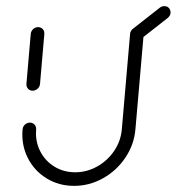

<svg xmlns="http://www.w3.org/2000/svg" viewBox="-20 -607 577 627"><path d="M86.3 -310.7Q80.4 -310.7 75.6 -313.7Q70.7 -316.7 68.3 -321.9Q65.9 -327 66.3 -333L80.4 -496.3Q80.7 -502.2 84.3 -507.4Q87.8 -512.6 93.1 -515.6Q98.5 -518.5 104.4 -518.5Q110.4 -518.5 115.4 -515.6Q120.4 -512.6 122.8 -507.4Q125.2 -502.2 124.8 -496.3L110.7 -333Q110.4 -327 106.9 -321.9Q103.3 -316.7 97.8 -313.7Q92.2 -310.7 86.3 -310.7ZM428.9 -518.5Q434.8 -518.5 439.8 -515.6Q444.8 -512.6 447.2 -507.4Q449.6 -502.2 449.3 -496.3L422.2 -184.4Q417.8 -134.4 389.3 -92Q360.7 -49.6 316.3 -24.8Q271.9 0 221.9 0Q171.9 0 131.7 -24.8Q91.5 -49.6 70.4 -92Q49.3 -134.4 53.7 -184.4Q54.1 -190.4 57.4 -195.6Q60.7 -200.7 66.3 -203.7Q71.9 -206.7 77.8 -206.7Q83.7 -206.7 88.5 -203.7Q93.3 -200.7 95.9 -195.6Q98.5 -190.4 98.1 -184.4Q94.8 -146.3 110.7 -114.3Q126.7 -82.2 157 -63.3Q187.4 -44.4 225.6 -44.4Q263.3 -44.4 297.2 -63.3Q331.1 -82.2 352.8 -114.3Q374.4 -146.3 377.8 -184.4L404.8 -496.3Q405.2 -502.2 408.7 -507.4Q412.2 -512.6 417.6 -515.6Q423 -518.5 428.9 -518.5ZM425.2 -474.4Q419.3 -474.4 414.3 -477.4Q409.3 -480.4 406.9 -485.6Q404.4 -490.7 404.8 -496.7Q405.2 -501.5 407.8 -505.9Q410.4 -510.4 414.4 -513.3L501.9 -581.9Q508.1 -587 517 -587Q523 -587 527.8 -584.1Q532.6 -581.1 535 -575.9Q537.4 -570.7 537 -564.8Q536.7 -560 534.1 -555.7Q531.5 -551.5 527.4 -548.1L440 -479.6Q437.4 -477 433.3 -475.7Q429.3 -474.4 425.2 -474.4Z"/></svg>

Font: 26F Galaxy Sans Oblique
Style: Regular
Weight: 400
Italic angle: -5°
Designer: C₂₉H₂₅N₃O₅
Version: Version 1.200;FEAKit 1.0